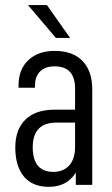

<svg xmlns="http://www.w3.org/2000/svg" viewBox="-20 -725 440 753"><path d="M341.8 -375V0H277.3V-47.9Q242.2 7.8 171.9 7.8Q107.4 7.8 73.7 -32.7Q40 -73.2 40 -146.5Q40 -216.8 79.6 -255.9Q119.1 -294.9 194.3 -294.9H274.4V-377.9Q274.4 -464.8 194.3 -464.8Q157.2 -464.8 137.2 -444.8Q117.2 -424.8 117.2 -388.7V-380.9H52.7V-389.6Q52.7 -453.1 91.3 -489.3Q129.9 -525.4 194.3 -525.4Q265.6 -525.4 303.7 -485.8Q341.8 -446.3 341.8 -375ZM274.4 -148.4V-244.1H201.2Q108.4 -244.1 108.4 -147.5Q108.4 -51.8 188.5 -50.8Q228.5 -50.8 251.5 -76.2Q274.4 -101.6 274.4 -148.4ZM199.2 -576.2 89.8 -705.1H164.1L254.9 -576.2Z"/></svg>

Font: Altinn-DIN Condensed
Style: Regular
Weight: 400
Width: 3
Designer: Charles Nix
Foundry: Altinn
Version: Version 2.00